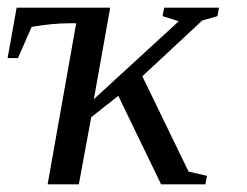

<svg xmlns="http://www.w3.org/2000/svg" viewBox="-95 -479 643 499"><path d="M474.1 -459 470.2 -437 430.7 -425.8 274.9 -280.8 395 -33.2 442.9 -22 439 0H323.7L212.4 -230L142.1 -174.3L109.9 0H28.8L103 -418.5H85.9Q41.5 -418.5 -12.7 -409.2L-48.3 -328.1H-75.2L-51.8 -459H191.4L148.9 -221.2L369.6 -423.8L327.6 -437L331.5 -459Z"/></svg>

Font: Tinos
Style: Italic
Weight: 400
Italic angle: -16.333°
Designer: Steve Matteson
Foundry: Monotype Imaging Inc.
Version: Version 1.32